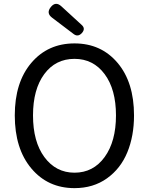

<svg xmlns="http://www.w3.org/2000/svg" viewBox="-20 -975 781 1008"><path d="M683.6 -369.1Q683.6 -260.7 648.4 -175.3Q613.3 -89.8 541.5 -38.6Q469.7 12.7 371.1 12.7Q231.4 12.7 144.5 -90.8Q57.6 -194.3 57.6 -369.1Q57.6 -543 144.5 -645Q231.4 -747.1 371.1 -747.1Q510.7 -747.1 597.2 -645Q683.6 -543 683.6 -369.1ZM212.9 -150.4Q273.4 -68.4 371.1 -68.4Q469.7 -68.4 529.3 -150.4Q588.9 -232.4 588.9 -369.1Q588.9 -505.9 529.3 -585.9Q469.7 -666 371.1 -666Q271.5 -666 212.4 -585.9Q153.3 -505.9 153.3 -369.1Q153.3 -231.4 212.9 -150.4ZM302.7 -941.4Q345.7 -901.4 408.2 -844.7Q430.7 -825.2 410.2 -801.8Q389.6 -779.3 367.2 -795.9L253.9 -881.8Q220.7 -906.2 247.1 -938.5Q272.5 -969.7 302.7 -941.4Z"/></svg>

Font: GenSenMaruGothic TW TTF Regular
Style: Regular
Weight: 400
Version: Version 1.301